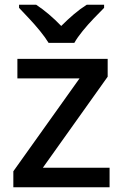

<svg xmlns="http://www.w3.org/2000/svg" viewBox="-20 -786 517 806"><path d="M440 0H36V-67L314 -457H53V-539H432V-464L160 -82H440ZM184 -606Q170 -629 148 -656Q126 -683 102 -708.5Q78 -734 60 -753V-766H132Q185 -731 237 -677Q264 -704 290.5 -726.5Q317 -749 344 -766H417V-753Q398 -734 373.5 -708.5Q349 -683 327 -656Q305 -629 292 -606Z"/></svg>

Font: Noto Sans Meetei Mayek Medium
Style: Regular
Weight: 500
Designer: Monotype Design Team and Neelakash Kshetrimayum
Foundry: Monotype Imaging Inc.
Version: Version 2.002; ttfautohint (v1.8.4.7-5d5b)